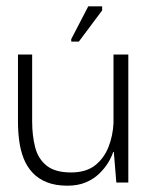

<svg xmlns="http://www.w3.org/2000/svg" viewBox="-20 -579 478 609"><path d="M194 10Q156 10 128.5 -1Q101 -12 83 -31.5Q65 -51 55 -76.5Q45 -102 41 -132Q37 -162 37 -194V-406H82V-194Q82 -149 91.5 -112Q101 -75 128 -53.5Q155 -32 205 -32Q253 -32 281.5 -54.5Q310 -77 324 -112.5Q338 -148 340 -188V-406H387V0H349L341 -97H339Q334 -81 323 -63Q312 -45 294.5 -28Q277 -11 252 -0.5Q227 10 194 10ZM230 -447H206V-455L260 -559H304V-546Z"/></svg>

Font: Darker Grotesque
Style: Regular
Weight: 400
Designer: Gabriel Lam
Foundry: TypeRant
Version: Version 1.000;gftools[0.9.28]